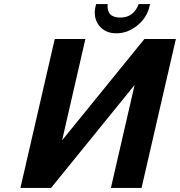

<svg xmlns="http://www.w3.org/2000/svg" viewBox="-20 -920 881 940"><path d="M550 -757Q494 -757 464.5 -795.5Q435 -834 448 -890L451 -900H507Q501 -834 569 -834Q634 -834 659 -900H715L712 -889Q699 -833 652 -795Q605 -757 550 -757ZM230 0H80L248 -729H398L284 -233L687 -729H841L673 0H523L639 -504Z"/></svg>

Font: Miedinger
Style: Bold-Italic
Weight: 700
Italic angle: -13°
Version: Version 001.000